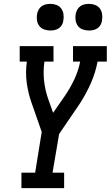

<svg xmlns="http://www.w3.org/2000/svg" viewBox="-20 -974 573 994"><path d="M91 0V-80H162L196 -291L144 -440Q126 -490 118.5 -544.5Q111 -599 119 -655H82V-735H257V-655H210Q203 -606 208 -558Q213 -510 228 -466L255 -390L314 -475Q343 -517 364.5 -562.5Q386 -608 395 -655H358V-735H533V-655H485Q475 -600 451.5 -546Q428 -492 396 -442L395 -441V-440Q393 -438 391.5 -435.5Q390 -433 388 -430L286 -280L252 -80H312V0ZM440 -816Q424 -816 408.5 -821.5Q393 -827 383.5 -839.5Q374 -852 371.5 -868.5Q369 -885 372 -902Q374 -913 380 -924Q386 -935 396 -942Q406 -949 417.5 -951.5Q429 -954 440 -954Q457 -954 472 -948.5Q487 -943 496.5 -930.5Q506 -918 508.5 -901.5Q511 -885 508 -868Q507 -857 501 -846Q495 -835 485 -828Q475 -821 463.5 -818.5Q452 -816 440 -816ZM240 -816Q224 -816 208.5 -821.5Q193 -827 183.5 -839.5Q174 -852 171.5 -868.5Q169 -885 172 -902Q174 -913 180 -924Q186 -935 196 -942Q206 -949 217.5 -951.5Q229 -954 240 -954Q257 -954 272 -948.5Q287 -943 296.5 -930.5Q306 -918 308.5 -901.5Q311 -885 308 -868Q307 -857 301 -846Q295 -835 285 -828Q275 -821 263.5 -818.5Q252 -816 240 -816Z"/></svg>

Font: Iosevka Curly Slab MdObl
Style: Regular
Weight: 500
Italic angle: -9°
Monospace: yes
Designer: Belleve Invis
Foundry: Belleve Invis
Version: Version 11.0.0; ttfautohint (v1.8.3)